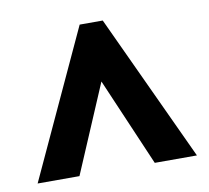

<svg xmlns="http://www.w3.org/2000/svg" viewBox="-57 -777 615 565"><g transform="rotate(-10 250.0 -494.5)"><path d="M12 -275 215 -714H284L488 -275H362L249 -538L137 -275Z"/></g></svg>

Font: Noto Sans Mono Condensed Extra
Style: Regular
Weight: 800
Width: 3
Designer: Monotype Design Team
Foundry: Monotype Imaging Inc.
Version: Version 1.900